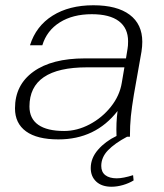

<svg xmlns="http://www.w3.org/2000/svg" viewBox="-20 -520 622 730"><path d="M521 -361Q521 -344 518 -324L489 -160Q481 -112 477.5 -77.5Q474 -43 474 0H463Q416 25 390.5 51.5Q365 78 365 111Q365 134 380.5 146Q396 158 424 158Q448 158 486 146L488 166Q470 177 447.5 183.5Q425 190 404 190Q367 190 346 170.5Q325 151 325 119Q325 81 353 49Q381 17 423 -3Q421 -54 427 -98Q343 10 202 10Q121 10 79 -20.5Q37 -51 37 -108Q37 -197 107 -247.5Q177 -298 303 -298H459L465 -335Q467 -345 467 -363Q467 -413 432 -439.5Q397 -466 329 -466Q257 -466 207.5 -435Q158 -404 141 -348H94Q117 -421 180 -460.5Q243 -500 335 -500Q425 -500 473 -464Q521 -428 521 -361ZM443 -205 453 -264H311Q92 -264 92 -115Q92 -69 125.5 -45.5Q159 -22 224 -22Q273 -22 320.5 -47Q368 -72 401.5 -114Q435 -156 443 -205Z"/></svg>

Font: Fahkwang ExtraLight
Style: Italic
Weight: 275
Italic angle: -10°
Designer: Suppakit Chalermlarp | Katatrad Co.,Ltd.
Foundry: Cadson Demak Co.,Ltd.
Version: Version 1.000; ttfautohint (v1.6)